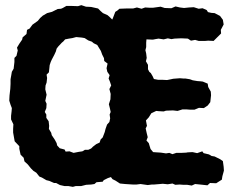

<svg xmlns="http://www.w3.org/2000/svg" viewBox="-20 -706 908 746"><path d="M263 20 246 17H231L213 13L198 5H190L172 -3L160 -6L143 -16L133 -20L121 -35L110 -42L100 -52L88 -67L75 -79L72 -93L60 -105L55 -128V-138L37 -157L34 -174L31 -191V-205L32 -223L23 -242V-256L25 -273L26 -286L21 -299L16 -315L17 -335L20 -361L21 -380V-398L24 -415L26 -427L33 -439L36 -465V-481L44 -489L49 -510L46 -521L55 -536L66 -552L68 -561L83 -574L85 -590L95 -595L106 -610L127 -625L136 -636L146 -645L163 -655L182 -660L204 -671L217 -672L224 -675L238 -683H256L283 -682L296 -686L314 -680L334 -679L361 -673L371 -663L380 -655L398 -647L407 -639L416 -630L418 -634L428 -660L436 -665L444 -672L470 -673H497L512 -677L530 -672L544 -677L560 -676H575L604 -680L620 -675L646 -674L662 -681L679 -677L695 -675L715 -677L733 -678L752 -672L767 -674L783 -667L788 -659L801 -656L814 -655L835 -644L846 -629L849 -611L838 -590L839 -576L824 -561L810 -547L789 -548L777 -547H752L738 -551L722 -548L710 -556L688 -557H680L658 -556L646 -554L632 -557L616 -553L596 -556L584 -554L574 -552L549 -553L548 -540V-523L545 -511L548 -498L550 -481L547 -468L555 -454V-437L560 -427L566 -422L573 -410L578 -399L594 -396H610L629 -395L644 -398L653 -400L679 -402L691 -401H700L718 -398L729 -394L747 -391L760 -390L768 -389L787 -381L789 -368L799 -350L800 -336L797 -309L787 -296L772 -286L753 -287L736 -280H717L704 -281H689L670 -275L652 -277L625 -276L616 -273L597 -274L587 -275L568 -266L558 -250L547 -238L551 -217L546 -207L550 -189L554 -173L549 -160L558 -150L561 -140L565 -127L575 -115L589 -114L605 -113L625 -110L638 -112L650 -107L665 -112H684L704 -113L709 -114L728 -115L746 -111L766 -118L771 -111L792 -106L802 -100L814 -98L836 -87L846 -80L849 -58L850 -43L844 -21L842 -8L820 6L796 5L786 14L758 11L738 9L725 15L707 12H692L678 11L661 12L650 7L632 10L612 8L602 9L578 11H570L554 13L526 9L510 11H497L466 9L446 7L429 -4L417 -10L411 -18L399 -14L383 -6L379 0L355 2L347 9L334 11L315 12L295 17H274ZM266 -112 286 -116 300 -118 310 -124H323L334 -129L341 -136L354 -146L367 -152L371 -164L379 -172L387 -193L390 -205L396 -222L405 -232L408 -246L406 -261L410 -271L407 -285L403 -301L409 -320L410 -341L405 -360L412 -374L407 -389L402 -401L406 -414L397 -427L394 -441L398 -459L385 -469L384 -480L377 -494L372 -508L364 -521L358 -531L344 -538L337 -544L323 -549L309 -558L298 -560L276 -562L261 -558L248 -556L233 -553L226 -545L220 -540L206 -525L200 -517L197 -506L191 -493L181 -474L177 -465L173 -453L172 -443L170 -425L161 -416L163 -403L161 -385L157 -374L156 -359L161 -338L156 -314L161 -303L160 -286L154 -271L160 -261V-248L169 -235L171 -217L170 -205L179 -190L181 -181L193 -163L200 -150L202 -141L212 -130L231 -125L235 -117L250 -118Z"/></svg>

Font: Winky Rough SemiBold
Style: Regular
Weight: 600
Designer: Simon Atzbach
Foundry: typofactur
Version: Version 1.206; ttfautohint (v1.8.4.7-5d5b)